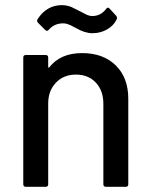

<svg xmlns="http://www.w3.org/2000/svg" viewBox="-20 -721 582 741"><path d="M296.9 -516.1Q378.4 -516.1 426.8 -468.5Q475.1 -420.9 475.1 -339.8V-9.8Q475.1 0 464.8 0H389.2Q378.9 0 378.9 -9.8V-320.8Q378.9 -371.1 349.9 -402.1Q320.8 -433.1 272.9 -433.1Q225.6 -433.1 195.8 -401.9Q166 -370.6 166 -321.8V-9.8Q166 0 155.8 0H80.1Q69.8 0 69.8 -9.8V-499Q69.8 -508.8 80.1 -508.8H155.8Q166 -508.8 166 -499V-462.9Q166 -460 168.5 -459.5Q169.4 -459.5 169.9 -460.9Q212.9 -516.1 296.9 -516.1ZM336.9 -592.8Q307.6 -592.8 272.9 -612.8Q257.8 -621.1 252 -623.8Q246.1 -626.5 238.8 -628.7Q231.4 -630.9 224.1 -630.9Q191.4 -630.9 170.9 -608.9L167 -605Q165.5 -602.1 162.1 -602.1Q157.7 -602.1 154.8 -605L127 -632.8Q120.6 -639.2 125 -647Q160.2 -701.2 219.2 -701.2Q230 -701.2 240.2 -698.7Q250.5 -696.3 256.3 -693.6Q262.2 -690.9 272.5 -685.5Q282.7 -680.2 287.1 -678.2Q293.5 -675.3 302.5 -670.4Q311.5 -665.5 315.2 -663.8Q318.8 -662.1 324.7 -660.6Q330.6 -659.2 336.9 -659.2Q368.2 -659.2 389.2 -686Q395 -695.8 402.8 -688L428.2 -660.2Q434.1 -652.8 430.2 -646Q418.5 -621.6 392.8 -607.2Q367.2 -592.8 336.9 -592.8Z"/></svg>

Font: Gruenseis Font Medium
Style: Regular
Weight: 500
Designer: Jeremy Tribby
Foundry: Tribby Type
Version: Version 1.408;Glyphs 3.1.2 (3151)